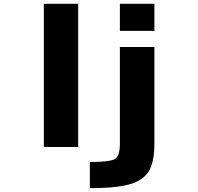

<svg xmlns="http://www.w3.org/2000/svg" viewBox="-20 -772 1040 1011"><path d="M210.9 2V-752H391.6V2ZM453.1 218.8V81.1Q562.5 81.1 586.9 64Q611.3 46.9 611.3 -14.6V-524.4H793V-14.6Q793 78.1 765.1 127Q737.3 175.8 666 197.3Q594.7 218.8 453.1 218.8ZM611.3 -609.4V-752H793V-609.4Z"/></svg>

Font: GenEi Gothic M Heavy
Style: Regular
Weight: 800
Designer: o_tamon (Modified); [Source Han Sans]
Ryoko NISHIZUKA  (kana & ideographs); Paul D. Hunt (Latin, Greek & Cyrillic); Wenl
Version: Version 1.1a;Original Version 1.004